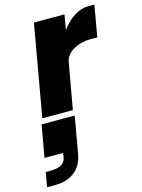

<svg xmlns="http://www.w3.org/2000/svg" viewBox="-152 -582 748 1014"><g transform="rotate(-15 221.5 -75.5)"><path d="M134 -500H301L287 -418Q319 -462 357 -485.5Q395 -509 430 -509H467L437 -338H401Q349 -338 307.5 -315Q266 -292 258 -253L213 0H46ZM34 30H215L179 235Q168 294 126 326Q84 358 21 358H-24L-10 279H9Q51 279 73.5 267.5Q96 256 101 229L105 205H3Z"/></g></svg>

Font: Overused Grotesk ExtraBold
Style: Italic
Weight: 800
Italic angle: -10°
Version: Version 0.003